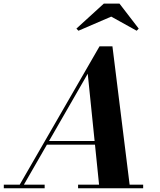

<svg xmlns="http://www.w3.org/2000/svg" viewBox="-68 -1014 860 1034"><path d="M27 0 468 -764.5H537.5L632.5 0H467.5L404.5 -617L49.5 0ZM-47.5 0V-19.5H172.5V0ZM352.5 0V-19.5H703V0ZM182.5 -235V-254.5H512.5V-235ZM354.5 -848.5 343.5 -860 491 -994.5H575.5L679 -860L668 -848.5L531 -924.5Z"/></svg>

Font: Bodoni Moda 11pt
Style: Bold Italic
Weight: 700
Italic angle: -13°
Designer: Owen Earl
Foundry: indestructible type
Version: Version 2.004